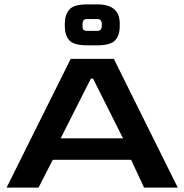

<svg xmlns="http://www.w3.org/2000/svg" viewBox="-20 -857 842 877"><path d="M303 -588H500L792 0H638L579 -127H221L156 0H10ZM542 -225 405 -498H395L257 -225ZM276 -738V-749Q276 -788 296 -812.5Q316 -837 378 -837H425Q527 -837 527 -749V-738Q527 -696 506 -673Q485 -650 425 -650H378Q317 -650 296.5 -673Q276 -696 276 -738ZM425 -716Q435 -716 440 -722Q445 -728 445 -736V-750Q445 -758 440 -764Q435 -770 425 -770H377Q366 -770 361.5 -764Q357 -758 357 -750V-736V-735Q357 -716 377 -716Z"/></svg>

Font: Gold
Style: Regular
Weight: 400
Designer: jaiki
Version: Version 1.000